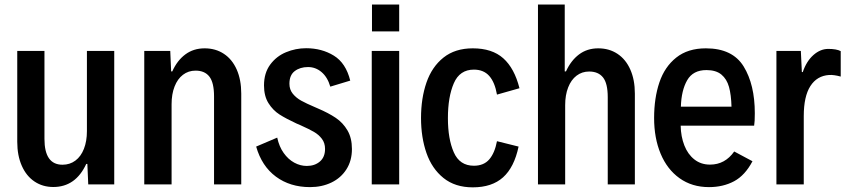

<svg xmlns="http://www.w3.org/2000/svg" viewBox="-20 -804 3685 837"><path d="M55.2 -186V-582H173.8V-198.2Q173.8 -85.9 252.4 -85.9Q284.7 -85.9 308.8 -104Q333 -122.1 345.9 -155.3Q358.9 -188.5 358.9 -232.4V-582H478V0H364.7L360.8 -89.4H356Q309.6 11.2 212.4 11.2Q166 11.2 130.4 -12.7Q94.7 -36.6 75 -81.3Q55.2 -126 55.2 -186Z M608.9 -582H722.2L726.1 -492.7H731Q752.4 -540.5 788.1 -566.9Q823.7 -593.3 872.1 -593.3Q919.9 -593.3 956.1 -569.3Q992.2 -545.4 1012 -500.7Q1031.7 -456.1 1031.7 -396V0H913.1V-383.8Q913.1 -443.8 892.8 -470Q872.6 -496.1 832.5 -496.1Q801.3 -496.1 777.6 -478Q753.9 -460 741 -426.8Q728 -393.6 728 -349.6V0H608.9Z M1096.7 -165 1188.5 -204.1Q1196.8 -165 1216.6 -137.2Q1236.3 -109.4 1262.7 -95Q1289.1 -80.6 1317.4 -80.6Q1352.1 -80.6 1374.5 -99.9Q1397 -119.1 1397 -154.8Q1397 -180.7 1383.1 -199Q1369.1 -217.3 1348.4 -229.2Q1327.6 -241.2 1289.6 -258.3L1272.5 -265.6Q1227.1 -286.6 1198.5 -304.9Q1169.9 -323.2 1150.4 -354.2Q1130.9 -385.3 1130.9 -431.6Q1130.9 -485.8 1158 -522.5Q1185.1 -559.1 1227.1 -576.4Q1269 -593.8 1314.5 -593.8Q1382.8 -593.8 1435.3 -561.5Q1487.8 -529.3 1506.8 -452.6L1419.9 -426.3Q1407.7 -467.8 1381.8 -489.7Q1356 -511.7 1322.8 -511.7Q1288.1 -511.7 1264.9 -494.1Q1241.7 -476.6 1241.7 -439Q1241.7 -413.6 1256.3 -395.5Q1271 -377.4 1293 -365.2Q1314.9 -353 1354 -336.4L1365.2 -331.5Q1412.1 -311.5 1443.6 -290.3Q1475.1 -269 1494.6 -235.8Q1514.2 -202.6 1514.2 -154.3Q1514.2 -103.5 1490.2 -65.9Q1466.3 -28.3 1424.8 -8.3Q1383.3 11.7 1331.5 11.7Q1244.6 11.7 1182.9 -33.9Q1121.1 -79.6 1096.7 -165Z M1601.6 -784.2H1720.2V-667H1601.6ZM1600.6 -582H1720.2V0H1600.6Z M1815.4 -289.6Q1815.4 -375.5 1839.1 -444.1Q1862.8 -512.7 1913.3 -553Q1963.9 -593.3 2041 -593.3Q2125.5 -593.3 2174.1 -549.8Q2222.7 -506.3 2244.6 -419.4L2146.5 -391.6Q2137.2 -445.3 2112.8 -472.9Q2088.4 -500.5 2045.9 -500.5Q1983.9 -500.5 1958.3 -440.9Q1932.6 -381.3 1932.6 -289.1Q1932.6 -198.2 1958.3 -139.9Q1983.9 -81.5 2045.9 -81.5Q2088.9 -81.5 2112.8 -109.1Q2136.7 -136.7 2146.5 -188.5L2240.7 -165Q2221.7 -74.7 2173.1 -31Q2124.5 12.7 2041 12.7Q1963.9 12.7 1913.3 -28.1Q1862.8 -68.8 1839.1 -137Q1815.4 -205.1 1815.4 -289.6Z M2325.2 -784.2H2441.9V-492.7H2447.3Q2468.8 -540 2504.2 -566.7Q2539.6 -593.3 2587.9 -593.3Q2635.7 -593.3 2671.9 -569.3Q2708 -545.4 2727.8 -500.7Q2747.6 -456.1 2747.6 -396V0H2629.4V-380.4Q2629.4 -440.4 2608.9 -466.3Q2588.4 -492.2 2548.3 -492.2Q2517.1 -492.2 2493.4 -474.1Q2469.7 -456.1 2456.8 -422.9Q2443.8 -389.6 2443.8 -345.7V0H2325.2Z M3267.6 -256.3H2947.3Q2948.2 -208.5 2963.4 -169.9Q2978.5 -131.3 3007.1 -108.9Q3035.6 -86.4 3075.2 -86.4Q3140.6 -86.4 3180.7 -143.6L3260.3 -101.1Q3228 -39.6 3180.2 -13.9Q3132.3 11.7 3070.8 11.7Q2996.6 11.7 2942.4 -27.1Q2888.2 -65.9 2859.9 -134Q2831.5 -202.1 2831.5 -289.6Q2831.5 -376.5 2854.5 -444.6Q2877.4 -512.7 2928 -553Q2978.5 -593.3 3057.1 -593.3Q3173.3 -593.3 3221.9 -514.2Q3270.5 -435.1 3270.5 -310.1Q3270.5 -272.5 3267.6 -256.3ZM2948.2 -338.9H3168.9Q3167.5 -390.6 3158 -425Q3148.4 -459.5 3124.8 -479Q3101.1 -498.5 3059.6 -498.5Q3001 -498.5 2975.6 -454.1Q2950.2 -409.7 2948.2 -338.9Z M3364.7 -582H3471.2L3475.6 -489.7H3479.5Q3495.6 -537.1 3525.9 -564Q3556.2 -590.8 3590.8 -590.8Q3627 -590.8 3645 -581.1V-470.2Q3614.7 -478.5 3594.2 -477.1Q3541.5 -473.6 3512.7 -428.7Q3483.9 -383.8 3483.9 -297.9V0H3364.7Z"/></svg>

Font: Decalotype Medium
Style: Regular
Weight: 500
Designer: Alfredo Marco Pradil
Foundry: Alfredo Marco Pradil
Version: Version 1.0